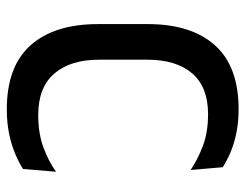

<svg xmlns="http://www.w3.org/2000/svg" viewBox="-97 -595 704 550"><g transform="rotate(90 255.0 -320.0)"><path d="M293 12.5Q170.5 12.5 109.8 -55.5Q49 -123.5 49 -249V-391Q49 -516 109.8 -583.8Q170.5 -651.5 293 -651.5Q330.5 -651.5 361.5 -645Q392.5 -638.5 417 -628Q441.5 -617.5 459 -606L467 -514Q437.5 -534 398.5 -549Q359.5 -564 306.5 -564Q229.5 -564 190.2 -518.5Q151 -473 151 -389.5V-252.5Q151 -169.5 190.8 -123.5Q230.5 -77.5 309.5 -77.5Q361.5 -77.5 401.8 -92.2Q442 -107 472 -128.5L464 -34Q446.5 -22.5 421.2 -11.8Q396 -1 363.8 5.8Q331.5 12.5 293 12.5Z"/></g></svg>

Font: Anek Latin Medium
Style: Regular
Weight: 500
Designer: Yesha Goshar
Foundry: Ek Type
Version: Version 1.003